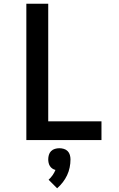

<svg xmlns="http://www.w3.org/2000/svg" viewBox="-20 -755 640 1035"><path d="M122 0V-735H240V-101H527V0ZM288 260 242 214Q254 203 263.5 189.5Q273 176 279 161Q270 159 262 153.5Q254 148 249 140Q244 132 242 122.5Q240 113 240 104Q240 92 243.5 80Q247 68 255.5 59.5Q264 51 276 47.5Q288 44 300 44Q312 44 324 47.5Q336 51 344.5 59.5Q353 68 356.5 80Q360 92 360 104Q360 126 355.5 148Q351 170 341.5 190Q332 210 318.5 227.5Q305 245 288 260Z"/></svg>

Font: Iosevka Custom Extended
Style: Bold
Weight: 700
Width: 7
Monospace: yes
Designer: Belleve Invis
Foundry: Belleve Invis
Version: Version 11.2.4; ttfautohint (v1.8.4)